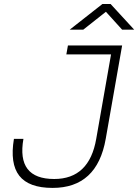

<svg xmlns="http://www.w3.org/2000/svg" viewBox="-20 -918 683 948"><path d="M239.7 9.8Q122.1 9.8 75.2 -50.3Q28.3 -110.4 48.8 -232.4H95.7Q60.5 -34.2 247.6 -34.2Q420.9 -34.2 455.1 -232.4L528.3 -649.4H307.6L315.4 -693.4H583L502 -232.4Q459.5 9.8 239.7 9.8ZM324.2 -771.5 485.8 -898.4H525.9L642.6 -771.5H583L502.9 -859.9L391.1 -771.5Z"/></svg>

Font: Cascadia Mono ExtraLight
Style: Italic
Weight: 200
Italic angle: -10°
Monospace: yes
Designer: Aaron Bell
Foundry: Saja Typeworks
Version: Version 2404.023; ttfautohint (v1.8.4)